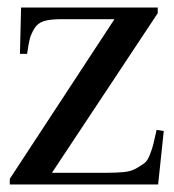

<svg xmlns="http://www.w3.org/2000/svg" viewBox="-20 -490 461 510"><path d="M415 -142 400 0H6V-15L284 -439H140Q112 -439 95.5 -433.5Q79 -428 70.5 -413Q62 -398 59 -386.5Q56 -375 52 -347H33L36 -470H399V-455L118 -31H262Q290 -31 309.5 -33Q329 -35 342.5 -43Q356 -51 364 -57Q372 -63 378.5 -80Q385 -97 387.5 -108Q390 -119 396 -145Z"/></svg>

Font: GFS Artemisia
Style: Regular
Weight: 400
Designer: Takis Katsoulidis and George D. Matthiopoulos
Foundry: Takis Katsoulidis and George D. Matthiopoulos
Version: Version 1.0